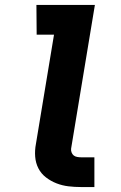

<svg xmlns="http://www.w3.org/2000/svg" viewBox="-20 -755 490 775"><path d="M307 0Q281 0 256 -3Q231 -6 208 -15Q185 -24 165.5 -39Q146 -54 135 -75.5Q124 -97 122 -122.5Q120 -148 125 -174L198 -615H128L127 -735H363L267 -155Q266 -147 269 -139.5Q272 -132 277.5 -127.5Q283 -123 291.5 -121.5Q300 -120 308 -120H361V0Z"/></svg>

Font: Iosevka Etoile Heavy
Style: Italic
Weight: 900
Italic angle: -9°
Designer: Belleve Invis
Foundry: Belleve Invis
Version: Version 22.1.2; ttfautohint (v1.8.4)